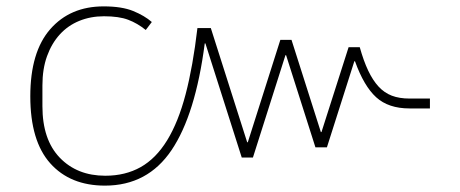

<svg xmlns="http://www.w3.org/2000/svg" viewBox="-20 -570 1443 602"><path d="M309 12Q200 12 137.5 -58Q75 -128 75 -268Q75 -407 137.5 -478.5Q200 -550 305 -550Q362 -550 397.5 -535.5Q433 -521 456 -501L437 -476Q411 -497 382 -508Q353 -519 306 -519Q264 -519 228.5 -504.5Q193 -490 167.5 -462Q142 -434 127.5 -394Q113 -354 113 -302V-237Q113 -132 167.5 -75.5Q222 -19 310 -19Q373 -19 421 -46Q469 -73 504 -130Q539 -187 562 -274.5Q585 -362 599 -482H641L755 -124H757L859 -445H894L986 -156H988L1073 -422H1108Q1120 -379 1134.5 -348.5Q1149 -318 1167 -298.5Q1185 -279 1208.5 -270Q1232 -261 1264 -261H1328V-230H1264Q1198 -230 1159.5 -265Q1121 -300 1093 -378H1091L1005 -108H969L877 -397H875L773 -76H738L624 -434H622Q593 -211 518 -99.5Q443 12 309 12Z"/></svg>

Font: IBM Plex Sans Thai ExtLt
Style: Regular
Weight: 200
Designer: Mike Abbink, Paul van der Laan, Pieter van Rosmalen, Ben Mitchell, Mark Frömberg
Foundry: Bold Monday
Version: Version 1.2